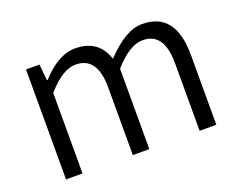

<svg xmlns="http://www.w3.org/2000/svg" viewBox="-93 -720 1104 886"><g transform="rotate(-20 459.5 -277.0)"><path d="M95 -540H161L169 -460H172Q257 -554 340 -554Q455 -554 489 -449Q587 -554 669 -554Q833 -554 833 -343V0H751V-333Q751 -483 646 -483Q582 -483 504 -395V0H423V-333Q423 -483 317 -483Q252 -483 176 -395V0H95Z"/></g></svg>

Font: KaiGen Gothic SC Normal
Style: Regular
Weight: 300
Designer: Ryoko NISHIZUKA Ë•øÂ°öÊ∂ºÂ≠ê (kana & ideographs); Paul D. Hunt (Latin, Greek & Cyrillic); Wenlong ZHANG Âº†ÊñáÈæô (bopom
Version: Version 1.001 October 10, 2014